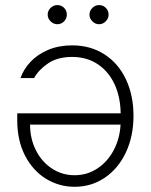

<svg xmlns="http://www.w3.org/2000/svg" viewBox="-20 -717 585 745"><path d="M498 -267.6Q498 -189 468.8 -126.2Q439.5 -63.5 387.2 -27.8Q335 7.8 269.5 7.8Q209.5 7.8 158.7 -23.2Q107.9 -54.2 77.4 -112.8Q46.9 -171.4 46.9 -250V-277.3H448.2Q447.3 -341.3 424.1 -390.9Q400.9 -440.4 358.6 -468.3Q316.4 -496.1 259.8 -496.1Q203.6 -496.1 166.7 -471.2Q129.9 -446.3 112.3 -414.1H59.6Q71.3 -448.2 98.6 -477.3Q126 -506.3 167.2 -523.7Q208.5 -541 259.8 -541Q331.1 -541 385.3 -506.1Q439.5 -471.2 468.8 -408.9Q498 -346.7 498 -267.6ZM269.5 -37.1Q317.9 -37.1 357.4 -63Q397 -88.9 420.9 -133.8Q444.8 -178.7 447.8 -233.4H96.7Q96.7 -178.7 119.4 -133.8Q142.1 -88.9 181.6 -63Q221.2 -37.1 269.5 -37.1ZM165 -660.2Q165 -675.3 176.3 -686.3Q187.5 -697.3 202.1 -697.3Q218.3 -697.3 228.8 -686.5Q239.3 -675.8 239.3 -660.2Q239.3 -645 228.5 -634Q217.8 -623 202.1 -623Q187.5 -623 176.3 -634.3Q165 -645.5 165 -660.2ZM327.1 -660.2Q327.1 -675.3 338.4 -686.3Q349.6 -697.3 364.3 -697.3Q379.9 -697.3 390.6 -686.5Q401.4 -675.8 401.4 -660.2Q401.4 -645.5 390.4 -634.3Q379.4 -623 364.3 -623Q349.6 -623 338.4 -634.3Q327.1 -645.5 327.1 -660.2Z"/></svg>

Font: Pretendard JP ExtraLight
Style: Regular
Weight: 200
Designer: Base glyphs from Inter by Rasmus Andersson; Hangeul glyphs from Noto Sans CJK(Source Han Sans) by Jang Soo-young and Kan
Foundry: Kil Hyung-jin
Version: Version 1.309